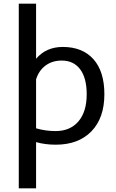

<svg xmlns="http://www.w3.org/2000/svg" viewBox="-20 -778 632 1043"><path d="M547 -266Q547 -137 476.5 -64.5Q406 8 283 8Q225 8 176 -6V245H82V-758H176V-459Q231 -523 321 -523Q428 -523 487.5 -456.5Q547 -390 547 -266ZM451 -266Q451 -354 415.5 -401.5Q380 -449 315 -449Q264 -449 227.5 -422Q191 -395 176 -347V-81Q227 -66 282 -66Q361 -66 406 -118.5Q451 -171 451 -266Z"/></svg>

Font: Telex
Style: Regular
Weight: 400
Designer: Andres Torresi
Foundry: Andres Torresi
Version: Version 1.100